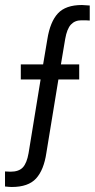

<svg xmlns="http://www.w3.org/2000/svg" viewBox="-42 -742 378 766"><path d="M-22 -58 0 -57Q33 -57 49 -74Q65 -91 72 -131L120 -425H41V-485H130L147 -586Q158 -655 189 -688.5Q220 -722 285 -722Q294 -722 316 -720V-660Q308 -661 282.5 -661Q257 -661 241 -644Q225 -627 218 -586L201 -485H274V-425H191L143 -132Q133 -64 102 -30Q71 4 5 4Q-4 4 -22 2Z"/></svg>

Font: Khand
Style: Regular
Weight: 400
Designer: Devanagari: Sanchit Sawaria, Jyotish Sonowal; Latin: Satya Rajpurohit
Foundry: Indian Type Foundry
Version: Version 1.101;PS 1.0;hotconv 1.0.78;makeotf.lib2.5.61930; tt